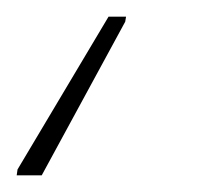

<svg xmlns="http://www.w3.org/2000/svg" viewBox="-52 -50 248 230"><path d="M-32 160 -31 153 78 -30H99L98 -24L-2 160Z"/></svg>

Font: Noto Sans Thin
Style: Italic
Weight: 100
Italic angle: -12°
Designer: Monotype Design Team
Foundry: Monotype Imaging Inc.
Version: Version 2.013; ttfautohint (v1.8.4.7-5d5b)